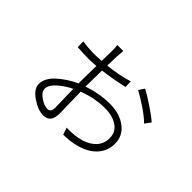

<svg xmlns="http://www.w3.org/2000/svg" viewBox="-112 -901 1225 1225"><g transform="rotate(45 500.0 -289.0)"><path d="M339 -11Q370 -11 370 -52Q370 -69 368 -127.5Q366 -186 366 -219Q313 -193 274.5 -158Q236 -123 236 -90Q236 -62 273 -36.5Q310 -11 339 -11ZM411 -292V-284Q507 -317 599 -317Q687 -317 744.5 -274Q802 -231 802 -160Q802 -90 754 -41.5Q706 7 615 25Q577 33 527 33L511 -14Q568 -12 606 -20Q671 -31 712 -67Q753 -103 753 -160Q753 -216 708.5 -245.5Q664 -275 598 -275Q504 -275 412 -239Q412 -204 414 -135Q416 -66 416 -45Q416 37 349 37Q302 37 245 -2Q188 -41 188 -85Q188 -139 243 -188Q298 -237 365 -267V-289Q365 -332 367 -426Q330 -423 293 -423Q263 -423 198 -427L197 -478Q253 -470 293 -470Q330 -470 368 -473Q370 -559 370 -568Q370 -597 367 -615H421Q420 -609 417 -568Q416 -547 414 -477Q517 -488 592 -512L593 -463Q508 -443 413 -431Q411 -337 411 -292ZM664 -506 689 -544Q729 -523 785.5 -485Q842 -447 871 -421L842 -381Q816 -409 762 -445.5Q708 -482 664 -506Z"/></g></svg>

Font: Noto Sans Korean Light
Style: Regular
Weight: 300
Designer: Ryoko NISHIZUKA  (kana & ideographs); Paul D. Hunt (Latin, Greek & Cyrillic); Wenlong ZHANG  (bopomofo); Sandoll Communi
Foundry: Adobe Systems Incorporated
Version: Version 1.000;PS 1;hotconv 1.0.78;makeotf.lib2.5.61930